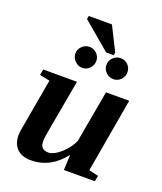

<svg xmlns="http://www.w3.org/2000/svg" viewBox="-149 -901 853 1009"><g transform="rotate(20 278.0 -396.5)"><path d="M170.9 -105.5Q170.9 -58.1 215.3 -58.1Q246.6 -58.1 285.6 -93Q324.7 -127.9 341.8 -169.4L393.6 -459H523.4L451.2 -44.4L504.4 -32.2L498 0H325.2L329.1 -85.9Q253.4 11.7 143.6 11.7Q94.2 11.7 66.4 -14.9Q38.6 -41.5 38.6 -91.3Q38.6 -100.6 41.7 -123Q44.9 -145.5 93.3 -415L36.6 -426.8L43 -459H231.4L181.6 -181.6Q170.9 -125.5 170.9 -105.5ZM405.3 -537.1Q381.8 -537.1 364 -554.4Q346.2 -571.8 346.2 -596.2Q346.2 -620.6 364 -637.5Q381.8 -654.3 405.3 -654.3Q429.2 -654.3 446.3 -637.7Q463.4 -621.1 463.4 -596.2Q463.4 -571.8 446.3 -554.4Q429.2 -537.1 405.3 -537.1ZM231.4 -537.1Q208 -537.1 190.2 -555.2Q172.4 -573.2 172.4 -596.2Q172.4 -619.6 189.9 -637Q207.5 -654.3 231.4 -654.3Q255.4 -654.3 272.5 -637Q289.6 -619.6 289.6 -596.2Q289.6 -571.8 272.5 -554.4Q255.4 -537.1 231.4 -537.1ZM322.8 -656.2 168 -787.1 171.4 -805.2H300.8L367.7 -671.9L364.7 -656.2Z"/></g></svg>

Font: Liberation Serif
Style: Bold Italic
Weight: 700
Italic angle: -16.333°
Designer: Steve Matteson
Foundry: Ascender Corporation
Version: Version 2.1.5